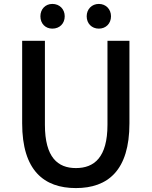

<svg xmlns="http://www.w3.org/2000/svg" viewBox="-20 -945 773 979"><path d="M367 14C530 14 640 -76 640 -316V-737H528V-309C528 -142 460 -88 367 -88C275 -88 209 -142 209 -309V-737H93V-316C93 -76 204 14 367 14ZM247 -799C284 -799 310 -825 310 -862C310 -898 284 -925 247 -925C211 -925 186 -898 186 -862C186 -825 211 -799 247 -799ZM484 -799C520 -799 546 -825 546 -862C546 -898 520 -925 484 -925C448 -925 422 -898 422 -862C422 -825 448 -799 484 -799Z"/></svg>

Font: ChiuKong Gothic CL Medium
Style: Regular
Weight: 500
Designer: Ryoko NISHIZUKA 西塚涼子 (kana, bopomofo & ideographs); Paul D. Hunt (Latin, Greek & Cyrillic); Sandoll Communications 산돌커뮤니
Foundry: Adobe
Version: Version 1.300